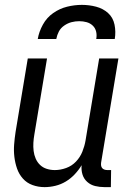

<svg xmlns="http://www.w3.org/2000/svg" viewBox="-20 -760 540 788"><path d="M163 8Q137 8 113.5 -0.5Q90 -9 74 -27Q58 -45 50 -68Q42 -91 39 -116Q36 -141 38 -167Q40 -193 44 -219L94 -520H173L121 -208Q118 -191 117 -174Q116 -157 118 -140.5Q120 -124 126.5 -109Q133 -94 144.5 -83Q156 -72 172 -67Q188 -62 205 -62Q228 -62 251.5 -70.5Q275 -79 292 -97Q309 -115 318 -137.5Q327 -160 331 -183L387 -520H466L395 -93Q394 -86 395 -80Q396 -74 399.5 -70Q403 -66 408.5 -64Q414 -62 421 -62H436L435 8H409Q389 8 370.5 3.5Q352 -1 338 -13.5Q324 -26 318.5 -44Q313 -62 315 -82Q303 -62 286.5 -44.5Q270 -27 250 -15Q230 -3 207.5 2.5Q185 8 163 8ZM135 -600Q140 -630 156 -659Q172 -688 198.5 -706.5Q225 -725 255.5 -732.5Q286 -740 316 -740Q346 -740 374.5 -732.5Q403 -725 423.5 -706.5Q444 -688 450 -659Q456 -630 451 -600H375Q378 -616 374.5 -630.5Q371 -645 360.5 -655Q350 -665 335.5 -669Q321 -673 305 -673Q289 -673 273.5 -669Q258 -665 243.5 -655Q229 -645 221.5 -630.5Q214 -616 211 -600Z"/></svg>

Font: Iosevka Curly
Style: Italic
Weight: 400
Italic angle: -9°
Monospace: yes
Designer: Belleve Invis
Foundry: Belleve Invis
Version: Version 22.1.2; ttfautohint (v1.8.4)